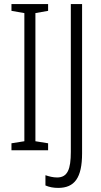

<svg xmlns="http://www.w3.org/2000/svg" viewBox="-20 -734 495 938"><path d="M215 0V-34L153 -44V-670L215 -681V-714H36V-681L99 -670V-44L36 -34V0ZM264 184C344 184 381 135 381 15V-714H326V8C326 93 310 133 259 133C239 133 220 128 202 122V172C220 180 241 184 264 184Z"/></svg>

Font: Noto Sans Thai Looped ExtraCondensed Light
Style: Regular
Weight: 300
Width: 2
Designer: Sasikarn Vongin, Ben Mitchell
Foundry: The Fontpad Ltd
Version: Version 1.001